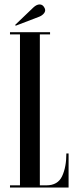

<svg xmlns="http://www.w3.org/2000/svg" viewBox="-20 -845 352 865"><path d="M25 0V-10H70V-690H25V-700H205.5V-690H159.5V-10H189Q240.5 -10 259.8 -51.2Q279 -92.5 279 -153.5H289V0ZM50.5 -729 48.5 -733 130.5 -811.5Q145 -825 158.5 -825Q172.5 -825 180 -810.5Q183.5 -805 183.5 -799Q183.5 -790 175 -781.5Q166.5 -773 153.5 -768.5Z"/></svg>

Font: Imbue 100pt Medium
Style: Regular
Weight: 500
Designer: Tyler Finck
Foundry: Etcetera Type Company
Version: Version 1.102; ttfautohint (v1.8.3)